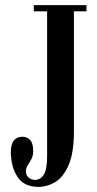

<svg xmlns="http://www.w3.org/2000/svg" viewBox="-20 -720 380 752"><path d="M130 12Q73.5 12 48 -28Q22.5 -68 22.5 -125Q22.5 -157 35 -170.8Q47.5 -184.5 67 -184.5Q86 -184.5 98 -171.8Q110 -159 110 -129Q110 -110 103 -97Q96 -84 88.8 -73.2Q81.5 -62.5 81.5 -49.5Q81.5 -33 92.5 -24.2Q103.5 -15.5 117 -15.5Q139 -15.5 151.8 -36.2Q164.5 -57 164.5 -107.5V-675.5H112.5V-700H318.5V-675.5H269.5V-206.5Q269.5 -121.5 249 -74Q228.5 -26.5 196.8 -7.2Q165 12 130 12Z"/></svg>

Font: Imbue 50pt SemiBold
Style: Regular
Weight: 600
Designer: Tyler Finck
Foundry: Etcetera Type Company
Version: Version 1.102; ttfautohint (v1.8.3)